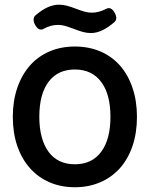

<svg xmlns="http://www.w3.org/2000/svg" viewBox="-20 -789 640 820"><path d="M434.1 -751.5Q439.9 -754.4 444.8 -754.4Q458.5 -754.4 469.2 -735.4Q476.6 -722.2 476.6 -712.4Q476.6 -700.7 467.3 -693.4Q439 -669.4 415 -658.7Q391.1 -647.9 368.7 -647.9Q351.1 -647.9 334.7 -652.3Q318.4 -656.7 295.9 -665.5Q270.5 -674.8 256.8 -678.7Q243.2 -682.6 227.5 -682.6Q195.8 -682.6 165.5 -665.5Q160.6 -662.6 155.3 -662.6Q141.1 -662.6 130.4 -682.1Q123.5 -694.3 123.5 -705.1Q123.5 -716.8 132.3 -724.1Q160.6 -748 184.8 -758.5Q209 -769 231.4 -769Q249 -769 265.6 -764.6Q282.2 -760.3 303.7 -752Q325.7 -743.7 341.1 -739.3Q356.4 -734.9 372.1 -734.9Q402.8 -734.9 434.1 -751.5ZM492.2 -509.3Q527.3 -469.2 546.1 -413.3Q564.9 -357.4 564.9 -290Q564.9 -221.7 546.1 -166Q527.3 -110.4 492.2 -70.8Q456.5 -31.2 407.5 -10.3Q358.4 10.7 299.8 10.7Q240.7 10.7 191.9 -10.3Q143.1 -31.2 107.9 -70.8Q72.8 -110.4 53.7 -166Q34.7 -221.7 34.7 -290Q34.7 -357.4 53.7 -413.3Q72.8 -469.2 107.9 -509.3Q143.1 -548.8 191.9 -569.6Q240.7 -590.3 299.8 -590.3Q358.9 -590.3 408 -569.6Q457 -548.8 492.2 -509.3ZM189.5 -442.4Q147.9 -389.6 147.9 -290Q147.9 -242.2 158 -204.6Q168 -167 187 -141.1Q226.6 -87.4 299.8 -87.4Q374 -87.4 413.6 -142.6Q451.7 -195.8 451.7 -290Q451.7 -386.2 412.6 -438.5Q373 -492.2 299.8 -492.2Q229 -492.2 189.5 -442.4Z"/></svg>

Font: Courier Prime SemiBold
Style: Regular
Weight: 600
Designer: Alan Dague-Greene
Foundry: Quote-Unquote Apps
Version: Version 1.202